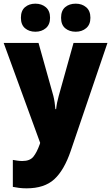

<svg xmlns="http://www.w3.org/2000/svg" viewBox="-20 -787 606 1047"><path d="M0 -553H190L271 -264Q275 -248 278 -228Q281 -208 282 -192H286Q288 -211 291.5 -228Q295 -245 300 -263L381 -553H566L366 35Q330 141 276 190.5Q222 240 125 240Q102 240 83.5 237.5Q65 235 50 232V85Q61 87 74.5 89Q88 91 102 91Q143 91 162 67.5Q181 44 197 -1L199 -8ZM94 -690Q94 -729 116.5 -748Q139 -767 173 -767Q207 -767 230 -747.5Q253 -728 253 -690Q253 -653 230 -633.5Q207 -614 173 -614Q139 -614 116.5 -633Q94 -652 94 -690ZM313 -690Q313 -729 335.5 -748Q358 -767 393 -767Q427 -767 450 -747.5Q473 -728 473 -690Q473 -653 450 -633.5Q427 -614 393 -614Q358 -614 335.5 -633Q313 -652 313 -690Z"/></svg>

Font: Noto Sans Khmer UI SemiCondensed Black
Style: Regular
Weight: 900
Width: 4
Designer: Danh Hong and the Monotype Design Team
Foundry: Monotype Imaging Inc.
Version: Version 2.002; ttfautohint (v1.8.4.7-5d5b)